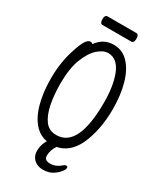

<svg xmlns="http://www.w3.org/2000/svg" viewBox="-250 -930 1001 1193"><g transform="rotate(30 250.0 -333.0)"><path d="M353 -784H148Q129 -784 129 -816Q129 -846 149 -846H354Q373 -846 373 -815Q373 -784 353 -784ZM209 15Q161 6 127 -28Q81 -75 58.5 -155Q36 -235 36 -337Q36 -456 70 -555Q102 -657 134 -657Q147 -657 153 -650Q197 -713 271 -713Q334 -713 377 -667.5Q420 -622 442.5 -543Q465 -464 465 -363Q465 -210 412 -96Q364 -1 279 15Q254 51 254 92Q254 125 295 125Q336 125 369 96Q380 85 390.5 85Q401 85 401 96.5Q401 108 384.5 128Q368 148 341.5 164Q315 180 275 180Q235 180 210.5 156.5Q186 133 186 97Q186 61 200 32Q204 23 209 15ZM240 -48Q397 -48 397 -371Q397 -487 368 -564Q335 -651 267 -651Q232 -651 194.5 -618Q157 -585 130 -516Q103 -447 103 -339Q103 -259 116 -193Q129 -127 158 -87.5Q187 -48 240 -48Z"/></g></svg>

Font: Moon Stars Kai HW
Style: Regular
Weight: 400
Designer: GuiWonder
Version: Version 1.101